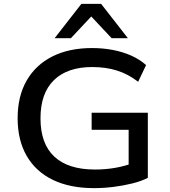

<svg xmlns="http://www.w3.org/2000/svg" viewBox="-20 -962 876 991"><path d="M465 9Q341 9 253 -33.5Q165 -76 118 -157Q71 -238 71 -352Q71 -465 117.5 -546Q164 -627 250 -670.5Q336 -714 455 -714Q512 -714 563.5 -704Q615 -694 658.5 -674.5Q702 -655 734 -626L693 -540Q641 -580 583.5 -598Q526 -616 456 -616Q328 -616 258.5 -548.5Q189 -481 189 -351Q189 -220 260.5 -153.5Q332 -87 470 -87Q524 -87 573.5 -95.5Q623 -104 668 -121L644 -77V-292H453V-380H743V-44Q710 -27 664 -15.5Q618 -4 567 2.5Q516 9 465 9ZM262 -765 400 -942H502L640 -765H556L451 -877L346 -765Z"/></svg>

Font: Nunito Sans 10pt SemiExpanded SemiBold
Style: Regular
Weight: 600
Width: 6
Designer: Vernon Adams
Foundry: Vernon Adams
Version: Version 3.101;gftools[0.9.27]